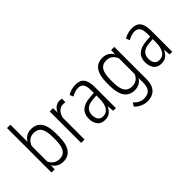

<svg xmlns="http://www.w3.org/2000/svg" viewBox="-46 -1341 2170 2170"><g transform="rotate(-45 1039.0 -255.5)"><path d="M366.2 -224.1V-273.9Q366.2 -368.7 337.9 -413.6Q309.6 -458.5 245.1 -459Q159.7 -459 126 -370.1V-123.5Q142.1 -85 172.4 -64Q203.1 -43 246.1 -42.5Q307.6 -42.5 336.4 -86.4Q365.7 -130.4 366.2 -224.1ZM420.4 -282.7V-227.5Q420.4 -111.8 379.4 -51.3Q338.4 9.3 256.3 9.3Q168.5 9.3 125 -64L122.6 -1.5V0H121.1H73.2H72.3V-1.5V-709.5V-710.9H73.2H124.5H126V-709.5V-436Q169.4 -511.2 255.4 -511.2Q338.4 -511.2 378.9 -453.6Q420.4 -394 420.4 -282.7Z M745.1 -450.7H743.7Q725.1 -454.1 711.4 -454.1Q669.4 -454.1 640.6 -425.5Q611.8 -397 600.1 -345.7V-1.5V0H598.6H546.9H545.9V-1.5V-500.5V-502H546.9H597.7H599.1V-500.5L600.1 -431.6Q637.7 -511.2 713.9 -511.2Q734.9 -511.2 745.6 -504.9L746.1 -504.4V-503.9L745.1 -452.1Z M1046.4 -206.1V-257.3L988.3 -252.9Q921.4 -248 887.9 -218.5Q854.5 -189 854.5 -133.8Q854.5 -85 875.7 -60.3Q897 -35.6 934.6 -35.6Q990.2 -35.6 1018.6 -81.5Q1046.4 -127.9 1046.4 -206.1ZM898.4 -502Q931.6 -511.2 966.3 -511.2Q1036.6 -511.2 1069.3 -469.7Q1101.6 -428.2 1101.6 -337.9V-1V0H1100.1H1060.1H1059.1V-1L1051.3 -80.6H1050.3Q1033.2 -42 1003.9 -16.6Q989.3 -3.4 968.8 2.9Q947.8 9.3 921.4 9.3Q859.4 9.3 829.1 -31.7Q799.3 -72.3 799.3 -132.3Q799.3 -207 846.2 -247.6Q892.6 -287.1 981.4 -293.5L1046.4 -298.3V-334Q1046.4 -405.8 1025.4 -435.5Q1003.9 -464.4 960.4 -464.4Q911.1 -464.4 856 -432.6L855 -431.6L854 -433.1L837.4 -473.6L836.9 -474.6L837.9 -475.1Q864.7 -492.2 898.4 -502Z M1284.7 -277.3V-227.5Q1284.7 -132.3 1314 -87.4Q1343.3 -43 1405.8 -42.5Q1489.3 -42.5 1523.4 -120.6V-374.5Q1488.3 -458.5 1406.7 -459Q1343.8 -459 1314.5 -414.6Q1285.2 -370.6 1284.7 -277.3ZM1230 -220.2V-273.9Q1230 -392.6 1271 -451.7Q1312.5 -511.2 1395.5 -511.2Q1481.4 -511.2 1524.9 -435.5L1527.3 -500.5L1527.8 -502H1528.8H1576.7H1578.1V-500.5V13.2Q1577.6 104.5 1534.2 152.3Q1490.7 200.2 1407.2 199.7Q1365.2 199.7 1322.3 179.4Q1279.3 159.2 1257.3 129.9L1256.8 128.9L1257.3 128.4L1281.2 91.3L1282.7 89.4L1283.7 90.8Q1335.4 149.4 1403.3 149.4Q1465.8 149.4 1494.6 116.2Q1522.9 83 1523.4 15.6V-59.1Q1480.5 9.3 1395.5 9.3Q1315.4 9.3 1272.9 -49.8Q1231.4 -108.9 1230 -220.2Z M1947.3 -206.1V-257.3L1889.2 -252.9Q1822.3 -248 1788.8 -218.5Q1755.4 -189 1755.4 -133.8Q1755.4 -85 1776.6 -60.3Q1797.9 -35.6 1835.4 -35.6Q1891.1 -35.6 1919.4 -81.5Q1947.3 -127.9 1947.3 -206.1ZM1799.3 -502Q1832.5 -511.2 1867.2 -511.2Q1937.5 -511.2 1970.2 -469.7Q2002.4 -428.2 2002.4 -337.9V-1V0H2001H1960.9H1960V-1L1952.1 -80.6H1951.2Q1934.1 -42 1904.8 -16.6Q1890.1 -3.4 1869.6 2.9Q1848.6 9.3 1822.3 9.3Q1760.3 9.3 1730 -31.7Q1700.2 -72.3 1700.2 -132.3Q1700.2 -207 1747.1 -247.6Q1793.5 -287.1 1882.3 -293.5L1947.3 -298.3V-334Q1947.3 -405.8 1926.3 -435.5Q1904.8 -464.4 1861.3 -464.4Q1812 -464.4 1756.8 -432.6L1755.9 -431.6L1754.9 -433.1L1738.3 -473.6L1737.8 -474.6L1738.8 -475.1Q1765.6 -492.2 1799.3 -502Z"/></g></svg>

Font: MAUL Condensed Light
Style: Light
Weight: 300
Designer: MAUL
Version: Version 2.137; 2017; ttfautohint (v1.8.3)